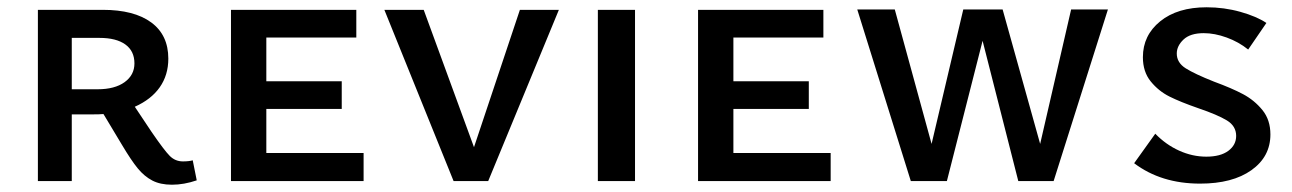

<svg xmlns="http://www.w3.org/2000/svg" viewBox="-20 -497 3545 527"><path d="M520 -2Q485 10 452 10Q420 10 398 -1.5Q376 -13 358 -35Q340 -57 315 -99L264 -184Q254 -183 232 -183H177V0H84V-470H262Q348 -470 395 -435.5Q442 -401 442 -336Q442 -291 418.5 -257.5Q395 -224 350 -204L396 -135Q431 -84 446 -69Q461 -54 482 -54Q499 -54 509 -57ZM248 -252Q295 -252 322 -271.5Q349 -291 349 -323Q349 -357 324 -375Q299 -393 253 -393H177V-252Z M978 -77V0H614V-470H958V-394H711V-274H918V-198H711V-77Z M1514 -470 1320 0H1225L1035 -470H1143L1281 -93L1407 -470Z M1621 -470H1723V0H1621Z M2260 -77V0H1896V-470H2240V-394H1993V-274H2200V-198H1993V-77Z M3021 -471 2872 0H2775L2677 -385L2579 0H2480L2333 -471H2436L2537 -102L2624 -471H2732L2835 -102L2920 -471Z M3269 -200Q3220 -217 3190 -232Q3160 -247 3138.5 -273.5Q3117 -300 3117 -340Q3117 -400 3164.5 -438.5Q3212 -477 3292 -477Q3340 -477 3384.5 -464.5Q3429 -452 3456 -434L3406 -361Q3380 -382 3347 -394Q3314 -406 3284 -406Q3247 -406 3228.5 -388.5Q3210 -371 3210 -350Q3210 -325 3234.5 -309.5Q3259 -294 3312 -273Q3361 -255 3392 -238.5Q3423 -222 3445 -195Q3467 -168 3467 -128Q3467 -67 3415 -30Q3363 7 3274 7Q3167 7 3093 -49L3151 -130Q3180 -100 3216.5 -83.5Q3253 -67 3291 -67Q3330 -67 3351.5 -83Q3373 -99 3373 -124Q3373 -151 3347.5 -166.5Q3322 -182 3269 -200Z"/></svg>

Font: Ysabeau SC Semibold
Style: Regular
Weight: 600
Designer: Christian Thalmann (Catharsis Fonts)
Version: Version 0.003